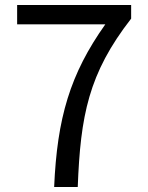

<svg xmlns="http://www.w3.org/2000/svg" viewBox="-20 -753 595 773"><path d="M198 0H293C304 -287 336 -457 508 -678V-733H49V-655H404C262 -455 210 -278 198 0Z"/></svg>

Font: Kinto Sans
Style: Regular
Weight: 400
Designer: Authors: Ryoko NISHIZUKA  (kana & ideographs); Paul D. Hunt (Latin, Greek & Cyrillic); Wenlong ZHANG  (bopomofo); Sandol
Foundry: Adobe Systems Incorporated, ookami Inc.
Version: Version 0.001